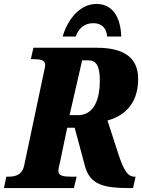

<svg xmlns="http://www.w3.org/2000/svg" viewBox="-42 -957 723 977"><path d="M277 -771H343C361 -819 393 -839 433 -839C473 -839 500 -817 503 -771H575C572 -868 532 -937 449 -937C359 -937 298 -848 277 -771ZM-22 0H334L348 -58H319C282 -58 255 -62 255 -88C255 -95 257 -107 264 -135L300 -307H338L390 -113C416 -16 486 0 619 0H635L648 -58H642C609 -58 588 -88 559 -177L505 -344C577 -363 661 -417 661 -555C661 -662 591 -714 451 -714H128L115 -656H126C163 -656 188 -652 188 -626C188 -620 186 -611 181 -588L81 -115C71 -67 37 -58 1 -58H-10ZM355 -371H312L376 -650H407C447 -650 466 -623 466 -548C466 -420 417 -371 355 -371Z"/></svg>

Font: Noto Serif Condensed Black
Style: Italic
Weight: 900
Width: 3
Italic angle: -12°
Designer: Monotype Design Team
Foundry: Monotype Imaging Inc.
Version: Version 2.013